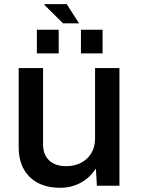

<svg xmlns="http://www.w3.org/2000/svg" viewBox="-20 -893 692 923"><path d="M193.8 -869.1V-873H300.8L359.9 -780.8H283.2ZM157.2 -636.2V-750H262.2V-636.2ZM369.1 -636.2V-750H473.1V-636.2ZM270 9.8Q175.3 9.8 122.6 -42.5Q69.8 -94.7 69.8 -185.1V-565.9H187V-199.2Q187 -148.9 216.6 -121.6Q246.1 -94.2 296.9 -94.2Q359.4 -94.2 397.9 -130.6Q436.5 -167 437 -226.1V-565.9H554.2V0H445.8L440.9 -83Q413.1 -39.1 368.2 -14.6Q323.2 9.8 270 9.8Z"/></svg>

Font: BDO Grotesk Medium
Style: Regular
Weight: 500
Designer: Deni Anggara
Foundry: Lokal Container
Version: Version 2.000